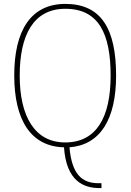

<svg xmlns="http://www.w3.org/2000/svg" viewBox="-20 -745 669 984"><path d="M491 219H500V194H485C398 194 348 146 336 10C493 -2 575 -132 575 -358C575 -598 498 -725 315 -725C137 -725 53 -587 53 -359C53 -128 139 6 308 10C320 184 409 219 491 219ZM314 -15C159 -15 81 -147 81 -358C81 -563 150 -700 315 -700C485 -700 547 -573 547 -358C547 -143 474 -15 314 -15Z"/></svg>

Font: Noto Serif SemiCondensed Thin
Style: Regular
Weight: 100
Width: 4
Designer: Monotype Design Team
Foundry: Monotype Imaging Inc.
Version: Version 2.015